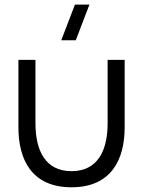

<svg xmlns="http://www.w3.org/2000/svg" viewBox="-20 -800 622 834"><path d="M246 -625H309L368.5 -780H305.5ZM60 -246.5C60 -110 115.5 13.5 290.5 13.5C465.5 13.5 521.5 -110 521.5 -246.5V-540H447.5V-264.5C447.5 -145.5 404 -56.5 290.5 -56.5C177.5 -56.5 134 -145.5 134 -264.5V-540H60Z"/></svg>

Font: Manrope
Style: Regular
Weight: 400
Designer: Mikhail Sharanda
Foundry: Mikhail Sharanda
Version: Version 4.505